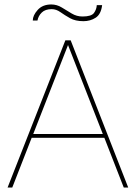

<svg xmlns="http://www.w3.org/2000/svg" viewBox="-20 -841 611 861"><path d="M535 0 448 -223H122L35 0H14L273 -660H297L555 0ZM129 -240H441L285 -639ZM212 -800Q183 -800 167.5 -785Q152 -770 148 -749H127Q127 -772 149 -796.5Q171 -821 210 -821Q235 -821 257 -807.5Q279 -794 301.5 -780.5Q324 -767 350 -767Q390 -767 401.5 -783Q413 -799 414 -818H438Q433 -777 409 -761.5Q385 -746 354 -746Q318 -746 294 -759.5Q270 -773 251 -786.5Q232 -800 212 -800Z"/></svg>

Font: Lil Grotesk Thin
Style: Regular
Weight: 100
Designer: Bastien Sozeau
Foundry: NBR — Bastien Sozeau
Version: Version 3.003; ttfautohint (v1.8.4.7-5d5b);gftools[0.9.33]